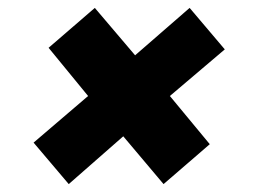

<svg xmlns="http://www.w3.org/2000/svg" viewBox="-20 -566 640 486"><path d="M154 -100 65 -205 203 -323 103 -445 220 -546 322 -426 460 -546 549 -441 410 -323 511 -201 394 -100 292 -221Z"/></svg>

Font: JetBrains Mono ExtraBold
Style: Italic
Weight: 800
Italic angle: -9°
Monospace: yes
Designer: Philipp Nurullin, Konstantin Bulenkov
Foundry: JetBrains
Version: Version 2.305; ttfautohint (v1.8.4.7-5d5b)